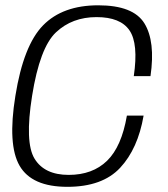

<svg xmlns="http://www.w3.org/2000/svg" viewBox="-20 -700 632 724"><path d="M234 4.5Q366 4.5 433 -67.2Q500 -139 521.5 -264H458.5Q438.5 -147 383.8 -93.8Q329 -40.5 239 -40.5Q147.5 -40.5 110.2 -101.8Q73 -163 101 -338.5Q130 -520.5 191 -578Q252 -635.5 344 -635.5Q434 -635.5 468.2 -585.5Q502.5 -535.5 484.5 -413H547.5Q566.5 -544 524.5 -612Q482.5 -680 350.5 -680Q216.5 -680 142.5 -604.5Q68.5 -529 38 -338.5Q8 -154 54 -74.8Q100 4.5 234 4.5Z"/></svg>

Font: Anybody UltraCondensed Thin Light
Style: Italic
Weight: 300
Italic angle: -10°
Version: Version 1.111